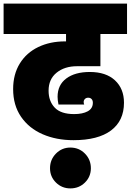

<svg xmlns="http://www.w3.org/2000/svg" viewBox="-31 -760 726 1067"><path d="M239 -256Q239 -198 273 -162Q307 -126 381 -126Q428 -126 456.5 -141.5Q485 -157 485 -189Q485 -202 478 -209.5Q471 -217 459 -217Q448 -217 441 -210Q434 -203 434 -193Q434 -185 437 -179H294Q289 -204 289 -222Q289 -288 337.5 -324Q386 -360 468 -360Q558 -360 608 -313.5Q658 -267 658 -189Q658 -89 586 -35Q514 19 377 19Q282 19 206 -14Q130 -47 86 -111Q42 -175 42 -265Q42 -347 79 -407Q116 -467 181.5 -498.5Q247 -530 330 -530H336V-571H-11V-740H675V-571H527V-392H397Q328 -392 283.5 -356Q239 -320 239 -256ZM360 287Q313 287 280 254.5Q247 222 247 175Q247 127 280 93.5Q313 60 360 60Q408 60 441 93.5Q474 127 474 175Q474 222 441 254.5Q408 287 360 287Z"/></svg>

Font: Poppins Black A&M
Style: Regular
Weight: 900
Designer: Ninad Kale (Devanagari), Jonny Pinhorn (Latin)
Foundry: Indian Type Foundry
Version: 4.004